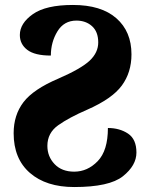

<svg xmlns="http://www.w3.org/2000/svg" viewBox="-20 -744 596 774"><path d="M279 10Q421 10 475.5 -33.5Q530 -77 530 -129Q530 -183 496 -205.5Q462 -228 415 -228Q415 -137 374 -94.5Q333 -52 279 -52Q229 -52 200 -82.5Q171 -113 171 -156Q171 -208 214.5 -239Q258 -270 332 -302Q432 -346 471 -399Q510 -452 510 -525Q510 -617 449 -670.5Q388 -724 274 -724Q165 -724 112.5 -687Q60 -650 60 -603Q60 -566 90 -543Q120 -520 185 -520Q185 -574 211.5 -617.5Q238 -661 288 -661Q326 -661 351 -638.5Q376 -616 376 -573Q376 -532 341.5 -499.5Q307 -467 215 -427Q114 -384 74.5 -332Q35 -280 35 -207Q35 -104 100.5 -47Q166 10 279 10Z"/></svg>

Font: Noto Serif Georgian SemiCondensed Extra
Style: Regular
Weight: 800
Width: 4
Designer: Monotype Design Team
Foundry: Monotype Imaging Inc.
Version: Version 1.901